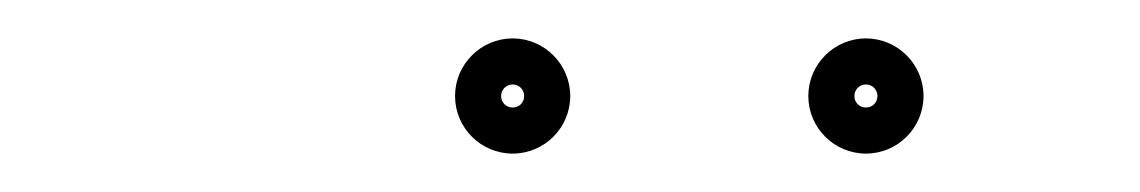

<svg xmlns="http://www.w3.org/2000/svg" viewBox="-20 -591 594 100"><path d="M437 -541C437 -537.6 434.4 -535 431 -535C427.6 -535 425 -537.6 425 -541C425 -544.3 427.6 -547 431 -547C434.4 -547 437 -544.3 437 -541ZM401 -541C401 -524.4 414.5 -511 431 -511C447.5 -511 461 -524.4 461 -541C461 -557.5 447.5 -571 431 -571C414.5 -571 401 -557.5 401 -541ZM253 -541C253 -537.6 250.4 -535 247 -535C243.6 -535 241 -537.6 241 -541C241 -544.3 243.6 -547 247 -547C250.4 -547 253 -544.3 253 -541ZM217 -541C217 -524.4 230.5 -511 247 -511C263.5 -511 277 -524.4 277 -541C277 -557.5 263.5 -571 247 -571C230.5 -571 217 -557.5 217 -541Z"/></svg>

Font: FRB American Cursive Guidelines Arrows Light
Style: Italic
Weight: 300
Italic angle: -25°
Version: Version 2.0;Modular Font Editor K font №1